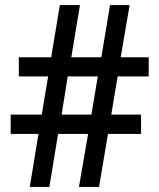

<svg xmlns="http://www.w3.org/2000/svg" viewBox="-20 -734 625 754"><path d="M442 -434 417 -284H534V-208H404L369 0H290L326 -208H208L174 0H97L131 -208H22V-284H144L169 -434H54V-509H181L215 -714H294L260 -509H378L412 -714H489L454 -509H564V-434ZM222 -284H339L364 -434H246Z"/></svg>

Font: Noto Sans Lao UI SemCond Med
Style: Regular
Weight: 500
Width: 4
Designer: Monotype Design Team
Foundry: Monotype Imaging Inc.
Version: Version 2.000; ttfautohint (v1.8.4.7-5d5b)